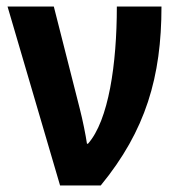

<svg xmlns="http://www.w3.org/2000/svg" viewBox="-20 -565 543 585"><path d="M3 -545 163 0H287C424 -167 472 -331 472 -545H336C336 -370 311 -198 248 -127H245C241 -154 232 -199 223 -234L144 -545Z"/></svg>

Font: Noto Sans Display SemiCondensed
Style: Bold
Weight: 700
Width: 4
Designer: Monotype Design Team
Foundry: Monotype Imaging Inc.
Version: Version 1.900